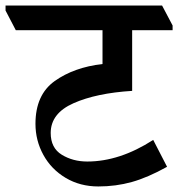

<svg xmlns="http://www.w3.org/2000/svg" viewBox="-60 -677 644 693"><path d="M563 -585V-568H417V-349Q288 -341 205.5 -304.5Q123 -268 123 -197Q123 -143 163 -118.5Q203 -94 255 -94Q372 -94 493 -172L543 -75Q473 -36 415.5 -20Q358 -4 295 -4Q229 -4 177 -35Q125 -66 96.5 -118Q68 -170 68 -230Q68 -335 137.5 -384.5Q207 -434 310 -446V-568H-3L-40 -639V-657H525Z"/></svg>

Font: Martel
Style: Bold
Weight: 700
Designer: Dan Reynolds
Foundry: Dan Reynolds
Version: Version 1.001; ttfautohint (v1.1) -l 5 -r 5 -G 72 -x 0 -D la